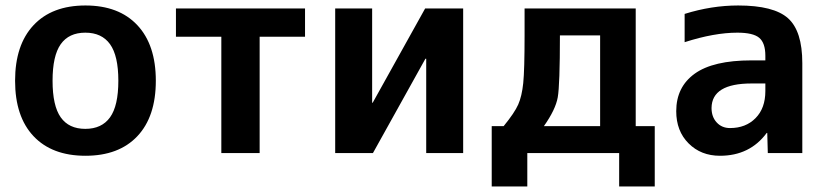

<svg xmlns="http://www.w3.org/2000/svg" viewBox="-20 -550 2967 690"><path d="M100.6 -459.5Q167 -530.3 287.1 -530.3Q407.2 -530.3 473.6 -459.5Q540 -388.7 540 -259.8Q540 -130.9 473.6 -60.5Q407.2 9.8 287.1 9.8Q167 9.8 100.6 -60.5Q34.2 -130.9 34.2 -259.8Q34.2 -388.7 100.6 -459.5ZM198.2 -128.4Q227.5 -86.9 286.6 -86.9Q345.7 -86.9 375.5 -128.4Q405.3 -169.9 405.3 -259.8Q405.3 -349.6 375.5 -391.1Q345.7 -432.6 286.6 -432.6Q227.5 -432.6 198.2 -391.1Q168.9 -349.6 168.9 -259.8Q168.9 -169.9 198.2 -128.4Z M1076.2 -418H913.1V0H775.4V-418H612.3V-519.5H1076.2Z M1317.4 -519.5V-180.7H1319.3L1507.8 -519.5H1644.5V0H1511.7V-338.9H1508.8L1320.3 0H1184.6V-519.5Z M1934.6 -96.7H2136.7V-422.9H1992.2Q1992.2 -244.1 1984.4 -200.2Q1976.6 -156.2 1934.6 -96.7ZM1790 -96.7Q1829.1 -144.5 1842.3 -174.3Q1855.5 -204.1 1860.4 -251.5Q1865.2 -298.8 1865.2 -422.9V-519.5H2264.6V-96.7H2333V120.1H2205.1V0H1875V120.1H1747.1V-96.7Z M2632.8 -530.3Q2760.7 -530.3 2812 -484.4Q2863.3 -438.5 2863.3 -323.2V0H2739.3L2737.3 -72.3H2735.4Q2674.8 9.8 2567.4 9.8Q2499 9.8 2454.6 -34.7Q2410.2 -79.1 2410.2 -150.4Q2410.2 -237.3 2476.6 -285.2Q2543 -333 2680.7 -333H2730.5V-349.6Q2730.5 -395.5 2708.5 -414.1Q2686.5 -432.6 2629.9 -432.6Q2546.9 -432.6 2440.4 -398.4V-500Q2537.1 -530.3 2632.8 -530.3ZM2730.5 -250H2680.7Q2538.1 -250 2537.1 -162.1Q2537.1 -129.9 2555.7 -109.9Q2574.2 -89.8 2603.5 -89.8Q2660.2 -89.8 2695.3 -125.5Q2730.5 -161.1 2730.5 -222.7Z"/></svg>

Font: Mgen+ 1c bold
Style: Bold
Weight: 700
Designer: [Source Han Sans]
Ryoko NISHIZUKA  (kana & ideographs); Paul D. Hunt (Latin, Greek & Cyrillic); Wenlong ZHANG  (bopomofo
Version: Version 1.059.20150602